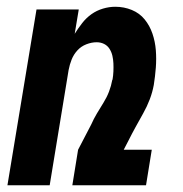

<svg xmlns="http://www.w3.org/2000/svg" viewBox="-20 -548 540 568"><path d="M2 0 88 -520H213L201 -448Q211 -464 223 -479.5Q235 -495 250.5 -506Q266 -517 284.5 -522.5Q303 -528 321 -528Q347 -528 370 -518.5Q393 -509 408 -490.5Q423 -472 431 -448.5Q439 -425 441 -399.5Q443 -374 441 -348Q439 -322 435 -297Q431 -275 423 -254Q415 -233 403.5 -212.5Q392 -192 381 -172Q370 -152 360 -132L346 -105H429L412 0H194L211 -105L250 -180Q257 -196 266.5 -212Q276 -228 286 -244Q296 -260 302.5 -277Q309 -294 312 -311L313 -313Q315 -325 315.5 -337Q316 -349 315.5 -360.5Q315 -372 312.5 -383Q310 -394 304 -403.5Q298 -413 288 -418Q278 -423 266 -423Q251 -423 235.5 -417Q220 -411 209 -399Q198 -387 192 -372Q186 -357 183 -341L127 0Z"/></svg>

Font: Iosevka Term Curly XBd Obl
Style: Regular
Weight: 800
Italic angle: -9°
Designer: Belleve Invis
Foundry: Belleve Invis
Version: Version 32.3.0